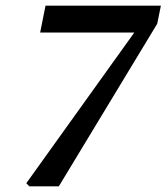

<svg xmlns="http://www.w3.org/2000/svg" viewBox="-20 -659 589 679"><path d="M73 -11 455 -544H122L141 -639H549L536 -575L188 0H84Z"/></svg>

Font: Source Serif Pro SemiBold
Style: Italic
Weight: 600
Italic angle: -12°
Designer: Frank Grießhammer
Foundry: Adobe Systems Incorporated
Version: Version 3.001;hotconv 1.0.111;makeotfexe 2.5.65597